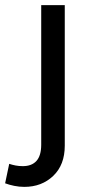

<svg xmlns="http://www.w3.org/2000/svg" viewBox="-71 -535 363 750"><path d="M-51 181 -35 105Q-23 109 -10 111.5Q3 114 18 114Q53 114 71.5 93.5Q90 73 90 30V-515H182V34Q182 109 137 152Q92 195 24 195Q4 195 -15.5 191Q-35 187 -51 181Z"/></svg>

Font: Radio Canada
Style: Regular
Weight: 400
Designer: Charles Daoud, Etienne Aubert Bonn, Alexandre Saumier Demers, Jacques Le Bailly
Foundry: Radio-Canada
Version: Version 2.104;gftools[0.9.28.dev5+ged2979d]